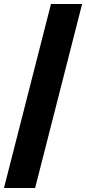

<svg xmlns="http://www.w3.org/2000/svg" viewBox="-20 -828 434 968"><path d="M0 120 237 -808H394L157 120Z"/></svg>

Font: Encode Sans
Style: Bold
Weight: 700
Designer: Multiple Designers
Foundry: Impallari Type
Version: Version 3.002; ttfautohint (v1.8.3) -l 8 -r 50 -G 200 -x 14 